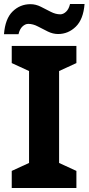

<svg xmlns="http://www.w3.org/2000/svg" viewBox="-27 -945 445 965"><path d="M357 0H32V-86L119 -126V-588L32 -628V-714H357V-628L270 -588V-126L357 -86ZM-7 -773Q-1 -851 36.5 -887.5Q74 -924 126 -924Q153 -924 178.5 -911Q204 -898 228.5 -885.5Q253 -873 276 -873Q291 -873 305 -886Q319 -899 325 -925H398Q392 -848 354 -811Q316 -774 265 -774Q239 -774 213.5 -786.5Q188 -799 163.5 -812Q139 -825 115 -825Q100 -825 86 -812Q72 -799 66 -773Z"/></svg>

Font: RS Noto Sans
Style: Bold
Weight: 700
Designer: Monotype Design Team
Foundry: Monotype Imaging Inc.
Version: Version 3.10